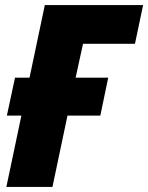

<svg xmlns="http://www.w3.org/2000/svg" viewBox="-20 -734 582 754"><path d="M5 0H186L245 -280H374L405 -429H277L306 -562H510L542 -714H156L96 -429H39L7 -280H64Z"/></svg>

Font: Noto Sans UI SemiCondensed Black
Style: Italic
Weight: 900
Width: 4
Italic angle: -372°
Designer: Monotype Design Team
Foundry: Monotype Imaging Inc.
Version: Version 1.901